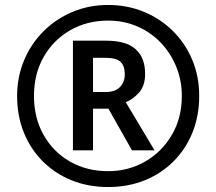

<svg xmlns="http://www.w3.org/2000/svg" viewBox="-20 -744 872 774"><path d="M416 10Q336 10 269 -17Q202 -44 152.5 -93.5Q103 -143 76 -210Q49 -277 49 -357Q49 -433 76.5 -499.5Q104 -566 154 -616.5Q204 -667 271 -695.5Q338 -724 416 -724Q492 -724 558.5 -697Q625 -670 675.5 -620.5Q726 -571 754.5 -504Q783 -437 783 -357Q783 -277 756 -210Q729 -143 679.5 -93.5Q630 -44 563 -17Q496 10 416 10ZM416 -54Q498 -54 565.5 -93Q633 -132 673 -200.5Q713 -269 713 -357Q713 -420 690.5 -475Q668 -530 628 -572Q588 -614 533.5 -637.5Q479 -661 416 -661Q331 -661 263 -622Q195 -583 156 -514.5Q117 -446 117 -357Q117 -269 155.5 -200.5Q194 -132 261.5 -93Q329 -54 416 -54ZM274 -138V-580H407Q489 -580 527 -545.5Q565 -511 565 -446Q565 -399 541 -371.5Q517 -344 487 -332L603 -138H512L417 -306H355V-138ZM405 -373Q444 -373 463.5 -393Q483 -413 483 -444Q483 -479 465.5 -495Q448 -511 404 -511H355V-373Z"/></svg>

Font: Noto Sans Duployan
Style: Bold
Weight: 700
Designer: David Corbett
Foundry: David Corbett
Version: Version 3.001